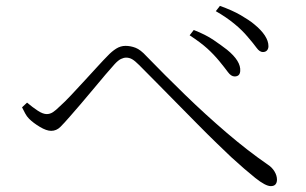

<svg xmlns="http://www.w3.org/2000/svg" viewBox="-20 -711 1040 653"><path d="M874 -534Q863 -534 852.5 -548.5Q842 -563 823 -585Q804 -608 776.5 -630.5Q749 -653 714 -673L728 -691Q770 -676 798.5 -659.5Q827 -643 844 -629Q893 -589 893 -554Q893 -545 888 -539.5Q883 -534 874 -534ZM778 -451Q766 -451 755 -466Q744 -481 726 -503Q707 -526 685 -546Q663 -566 625 -591L639 -609Q680 -593 707 -574.5Q734 -556 752 -542Q800 -503 797 -469Q796 -459 791 -455Q786 -451 778 -451ZM901 -78Q883 -78 848 -106Q813 -134 766 -177Q747 -195 717 -224Q687 -253 652 -288.5Q617 -324 580.5 -361Q544 -398 511 -431.5Q478 -465 453 -490Q439 -504 429.5 -509.5Q420 -515 409 -515Q401 -515 391.5 -510.5Q382 -506 370 -493Q358 -480 338.5 -457Q319 -434 297 -407.5Q275 -381 254 -356.5Q233 -332 218 -315Q199 -293 185.5 -279.5Q172 -266 154 -266Q138 -266 115.5 -279.5Q93 -293 79 -307Q71 -315 65.5 -325.5Q60 -336 55 -346L72 -362Q91 -346 108.5 -334.5Q126 -323 139 -323Q150 -323 160 -329.5Q170 -336 183 -349Q200 -364 222 -387.5Q244 -411 267.5 -436.5Q291 -462 312 -485Q333 -508 346 -521Q360 -536 375 -545.5Q390 -555 407 -555Q424 -555 441 -548.5Q458 -542 478 -520Q539 -457 609 -389Q679 -321 751.5 -259Q824 -197 891 -151Q905 -142 913.5 -128Q922 -114 922 -100Q922 -90 917 -84Q912 -78 901 -78Z"/></svg>

Font: Noto Serif HK ExtraLight ExtraLight
Style: Regular
Weight: 250
Version: Version 2.003-H1;hotconv 1.1.1;makeotfexe 2.6.0